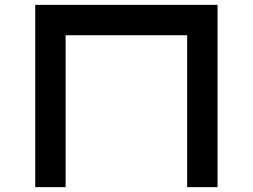

<svg xmlns="http://www.w3.org/2000/svg" viewBox="-20 -770 1040 790"><path d="M875 0H750V-625H250V0H125V-750H875Z"/></svg>

Font: Xanmono
Style: Regular
Weight: 400
Designer: GGBotNet
Foundry: GGBotNet
Version: 1.00